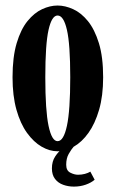

<svg xmlns="http://www.w3.org/2000/svg" viewBox="-20 -550 430 712"><path d="M193.5 11Q164 11 134.5 -6Q105 -23 80.2 -57.2Q55.5 -91.5 41 -143Q26.5 -194.5 26.5 -263.5Q26.5 -338.5 41.8 -389.8Q57 -441 82 -471.8Q107 -502.5 136.2 -516Q165.5 -529.5 193.5 -529.5Q221.5 -529.5 251.2 -516Q281 -502.5 306 -471.8Q331 -441 346.8 -389.8Q362.5 -338.5 362.5 -263.5Q362.5 -194.5 347.5 -143Q332.5 -91.5 308 -57.2Q283.5 -23 253.5 -6Q223.5 11 193.5 11ZM193.5 -26.5Q216 -26.5 228.2 -83.5Q240.5 -140.5 240.5 -263.5Q240.5 -386 228.2 -439.2Q216 -492.5 193.5 -492.5Q172 -492.5 160 -439.2Q148 -386 148 -263.5Q148 -140.5 160 -83.5Q172 -26.5 193.5 -26.5ZM254 142Q233 142 214.2 135.2Q195.5 128.5 184 113.5Q172.5 98.5 172.5 74.5Q172.5 48.5 184.8 30Q197 11.5 213 -0.5Q229 -12.5 241 -19.5L255 -8.5Q244 4.5 234.8 20.8Q225.5 37 225.5 61Q225.5 82.5 240.5 90.2Q255.5 98 269.5 98Q282.5 98 294.8 94.8Q307 91.5 315 86.5L331 116.5Q318.5 127.5 298 134.8Q277.5 142 254 142Z"/></svg>

Font: Imbue 24pt
Style: Bold
Weight: 700
Designer: Tyler Finck
Foundry: Etcetera Type Company
Version: Version 1.102